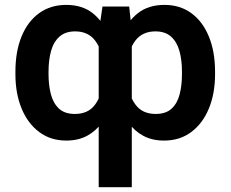

<svg xmlns="http://www.w3.org/2000/svg" viewBox="-20 -573 956 796"><path d="M389.2 203.1V-438L404.8 -545.9H515.6L526.4 -444.3V203.1ZM43.9 -265.6V-275.4Q43.9 -359.4 69.3 -421.6Q94.7 -483.9 142.1 -518.3Q189.5 -552.7 254.4 -552.7Q321.3 -552.7 364.7 -518.1Q408.2 -483.4 432.9 -421.6Q457.5 -359.9 466.3 -277.8V-259.8Q460 -200.7 444.6 -151.4Q429.2 -102.1 403.6 -65.9Q377.9 -29.8 341.1 -10Q304.2 9.8 254.9 9.8Q189.9 9.8 142.6 -25.6Q95.2 -61 69.6 -123Q43.9 -185.1 43.9 -265.6ZM181.2 -275.4V-265.6Q181.2 -219.7 190.9 -182.4Q200.7 -145 224.4 -122.8Q248 -100.6 290.5 -100.6Q345.2 -100.6 373.3 -138.2Q401.4 -175.8 409.2 -236.3V-302.2Q403.8 -365.2 374.8 -404.1Q345.7 -442.9 291.5 -442.9Q251 -442.9 226.6 -421.1Q202.1 -399.4 191.7 -361.8Q181.2 -324.2 181.2 -275.4ZM871.6 -275.4V-265.6Q871.6 -185.1 845.9 -123Q820.3 -61 772.9 -25.6Q725.6 9.8 660.2 9.8Q610.8 9.8 574 -10Q537.1 -29.8 511.7 -65.9Q486.3 -102.1 470.9 -151.4Q455.6 -200.7 448.7 -259.8V-277.8Q458 -359.9 482.7 -421.6Q507.3 -483.4 551.3 -518.1Q595.2 -552.7 661.6 -552.7Q726.6 -552.7 773.4 -518.3Q820.3 -483.9 845.9 -421.6Q871.6 -359.4 871.6 -275.4ZM734.4 -265.6V-275.4Q734.4 -324.2 723.9 -361.8Q713.4 -399.4 689.2 -421.1Q665 -442.9 624.5 -442.9Q569.8 -442.9 540.8 -404.1Q511.7 -365.2 505.9 -302.2V-236.3Q514.2 -175.8 542.5 -138.2Q570.8 -100.6 625.5 -100.6Q668 -100.6 691.7 -122.8Q715.3 -145 724.9 -182.4Q734.4 -219.7 734.4 -265.6Z"/></svg>

Font: Inter Cardless Display
Style: Bold
Weight: 700
Designer: Rasmus Andersson
Foundry: rsms
Version: Version 4.001;git-9221beed3